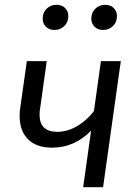

<svg xmlns="http://www.w3.org/2000/svg" viewBox="-20 -781 584 801"><path d="M410 0H327L360 -236Q291 -165 197 -165Q132 -165 97 -200Q62 -235 62 -296Q62 -317 64 -328L92 -526H175L148 -333Q145 -317 145 -303Q145 -231 219 -231Q261 -231 302 -255Q343 -279 372 -318L401 -526H484ZM158 -703Q158 -728 174.5 -744.5Q191 -761 216 -761Q238 -761 251.5 -747.5Q265 -734 265 -714Q265 -689 248.5 -672.5Q232 -656 207 -656Q185 -656 171.5 -669.5Q158 -683 158 -703ZM361 -703Q361 -728 377.5 -744.5Q394 -761 419 -761Q441 -761 454.5 -747.5Q468 -734 468 -714Q468 -689 451.5 -672.5Q435 -656 410 -656Q388 -656 374.5 -669.5Q361 -683 361 -703Z"/></svg>

Font: Fira Sans Book
Style: Italic
Weight: 350
Italic angle: -8°
Designer: bBox Type GmbH & Carrois Corporate GbR & Edenspiekermann AG
Foundry: bBox Type GmbH & Carrois Corporate GbR & Edenspiekermann AG
Version: Version 4.301